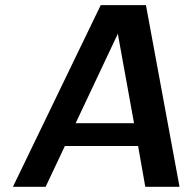

<svg xmlns="http://www.w3.org/2000/svg" viewBox="-20 -720 742 740"><path d="M540 0 512.2 -157.2H230L155.8 0H29.8L368.2 -700.2H542.5L671.9 0ZM434.1 -589.8 271.5 -245.1H496.6Z"/></svg>

Font: Fivo Sans Med
Style: Regular
Weight: 450
Designer: Alexander Slobzheninov
Foundry: Alexander Slobzheninov
Version: 1.0